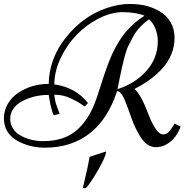

<svg xmlns="http://www.w3.org/2000/svg" viewBox="-20 -724 935 963"><path d="M855.5 -104 886.2 -88.9Q871.6 -50.8 849.6 -27.3Q810.5 14.2 761.2 14.2Q715.8 14.2 681.6 -42Q655.3 -85.4 637.7 -136Q620.1 -186.5 610.4 -210.9Q588.4 -267.1 567.4 -267.1Q520.5 -124.5 428.5 -54Q336.4 16.6 206.5 16.6Q128.4 16.6 67.4 -17.6Q36.6 -34.2 18.1 -62.7Q-0.5 -91.3 -0.5 -130.4Q-0.5 -169.4 19.5 -203.6Q39.6 -237.8 72.3 -258.8Q139.6 -303.2 224.1 -303.2Q227.1 -432.6 311.5 -537.1Q397 -643.6 515.1 -683.6Q576.7 -704.1 627.9 -704.1Q679.2 -704.1 716.3 -694.1Q753.4 -684.1 785.2 -664.6Q816.9 -645 836.2 -611.3Q855.5 -577.6 855.5 -534.4Q855.5 -491.2 839.1 -451.4Q822.8 -411.6 793.5 -379.9Q738.8 -320.3 654.3 -277.8Q687.5 -250.5 726.6 -145.5Q740.7 -108.4 759.8 -79.1Q778.8 -49.8 798.3 -49.8Q817.4 -49.8 830.1 -66.4Q846.2 -87.4 855.5 -104ZM279.3 -152.8 249.5 -146Q237.8 -168.9 227.5 -228.5L224.1 -248Q143.1 -248 80.1 -210Q59.1 -196.8 45.2 -175.8Q31.2 -154.8 31.2 -127.4Q31.2 -100.1 46.4 -77.4Q61.5 -54.7 86.9 -42Q136.7 -16.1 197.8 -16.1Q302.2 -16.1 365.7 -71.8Q429.2 -127.4 464.4 -231Q471.7 -252.4 483.6 -289.8Q495.6 -327.1 502.9 -349.4Q510.3 -371.6 522.9 -405Q535.6 -438.5 546.4 -460.9Q557.1 -483.4 574 -511.7Q590.8 -540 608.9 -561.5Q652.3 -612.3 704.6 -645Q692.9 -651.9 661.6 -657.5Q630.4 -663.1 596.2 -663.1Q538.1 -663.1 476.3 -631.8Q414.6 -600.6 365.7 -550.8Q316.9 -501 284.9 -434.1Q252.9 -367.2 252.4 -300.8Q359.9 -285.6 421.4 -207L405.3 -189.9Q402.3 -191.4 389.2 -200.4Q376 -209.5 363.5 -216.3Q351.1 -223.1 333.5 -231.4Q296.4 -249 252.4 -249Q254.9 -217.3 266.8 -185.8Q278.8 -154.3 279.3 -152.8ZM569.3 -276.9Q656.7 -304.2 714.1 -368.2Q771.5 -432.1 771.5 -519Q771.5 -548.8 759.8 -579.3Q748 -609.9 727.5 -627Q673.3 -588.4 647 -539.1Q631.8 -510.7 622.6 -491.5Q613.3 -472.2 603.5 -433.6Q591.3 -386.2 581.5 -337.6Q571.8 -289.1 569.3 -276.9ZM411.1 219.2H395.5Q422.4 107.4 429.2 62.5L512.2 35.6Q512.2 58.6 473.6 126Q435.1 193.4 411.1 219.2Z"/></svg>

Font: Niconne
Style: Regular
Weight: 400
Designer: Vernon Adams
Foundry: Vernon Adams
Version: Version 1.002